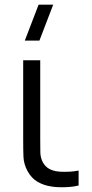

<svg xmlns="http://www.w3.org/2000/svg" viewBox="-20 -800 396 828"><path d="M150 -625H87L146.5 -780H209.5ZM203 4.5Q170 0 142.8 -15.5Q115.5 -31 98 -63.5Q82.5 -93 81.2 -123.5Q80 -154 80 -195.5V-540H153.5V-198.5Q153.5 -164 154 -142Q154.5 -120 164.5 -100.5Q175.5 -81 192 -72Q208.5 -63 229.5 -60.5Q244 -59 259 -59Q267 -59 282.8 -59.8Q298.5 -60.5 319 -64.5V0Q301 4.5 282.5 6Q264 7.5 248.5 7.5Q244 7.5 231.5 7.2Q219 7 203 4.5Z"/></svg>

Font: Cns Manrope
Style: Regular
Weight: 400
Designer: Mikhail Sharanda
Foundry: Mikhail Sharanda
Version: Version 4.504